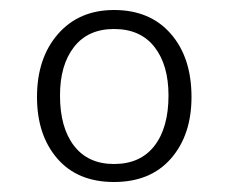

<svg xmlns="http://www.w3.org/2000/svg" viewBox="-20 -771 457 384"><path d="M321.5 -703.5C293.8 -735.2 256 -751 208 -751C161.3 -751 124 -735 96 -703C68 -671 54 -629 54 -577C54 -526.3 67.5 -485.3 94.5 -454C121.5 -422.7 159.3 -407 208 -407C256.7 -407 294.7 -422.7 322 -454C349.3 -485.3 363 -526.3 363 -577C363 -629.7 349.2 -671.8 321.5 -703.5ZM128 -677C146.7 -701 173.3 -713 208 -713C243.3 -713 270.3 -701 289 -677C307.7 -653 317 -620.7 317 -580C317 -537.3 307.7 -503.8 289 -479.5C270.3 -455.2 243.3 -443 208 -443C173.3 -443 146.7 -455.2 128 -479.5C109.3 -503.8 100 -537.3 100 -580C100 -620.7 109.3 -653 128 -677Z"/></svg>

Font: Libre Franklin ExtraLight
Style: Regular
Weight: 275
Designer: Pablo Impallari, Rodrigo Fuenzalida
Foundry: Impallari Type
Version: Version 1.002; ttfautohint (v1.5)